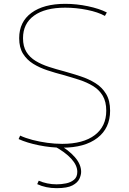

<svg xmlns="http://www.w3.org/2000/svg" viewBox="-20 -760 671 1001"><path d="M304 10Q245 10 183 -2.5Q121 -15 77 -35L85 -53Q113 -40 149.5 -30.5Q186 -21 226 -15.5Q266 -10 304 -10Q414 -10 474 -55.5Q534 -101 534 -183Q534 -230 515.5 -261Q497 -292 465 -311.5Q433 -331 393 -344Q353 -357 310 -369Q268 -380 227 -393.5Q186 -407 153 -427.5Q120 -448 100 -480Q80 -512 80 -561Q80 -646 144 -693Q208 -740 320 -740Q379 -740 438.5 -727.5Q498 -715 537 -695L527 -677Q491 -697 434 -708.5Q377 -720 320 -720Q215 -720 157.5 -678.5Q100 -637 100 -561Q100 -518 117.5 -489.5Q135 -461 165.5 -442.5Q196 -424 234.5 -411.5Q273 -399 315 -388Q358 -376 400.5 -362Q443 -348 477.5 -326.5Q512 -305 533 -270.5Q554 -236 554 -183Q554 -92 488 -41Q422 10 304 10ZM275 221Q219 221 174 200L182 182Q202 191 226 196Q250 201 275 201Q300 201 324.5 196Q349 191 366 177Q383 163 383 136Q383 102 351.5 67.5Q320 33 261 1L281 -10Q338 22 370.5 59.5Q403 97 403 136Q403 152 394 172Q385 192 358 206.5Q331 221 275 221Z"/></svg>

Font: M PLUS 2 Thin
Style: Regular
Weight: 100
Designer: Coji Morishita
Foundry: UNDERFOREST DESIGN
Version: Version 1.001